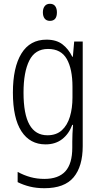

<svg xmlns="http://www.w3.org/2000/svg" viewBox="-20 -751 529 1012"><path d="M225 -542Q277 -542 309 -517.5Q341 -493 361 -452H364L371 -532H416V19Q416 126 368 183.5Q320 241 214 241Q172 241 137.5 232.5Q103 224 73 209V155Q106 173 140.5 182.5Q175 192 214 192Q288 192 324.5 152Q361 112 361 27V-4Q361 -24 362 -46Q363 -68 365 -93H361Q343 -45 307.5 -17.5Q272 10 220 10Q138 10 93 -59Q48 -128 48 -263Q48 -396 93 -469Q138 -542 225 -542ZM233 -493Q165 -493 134.5 -432Q104 -371 104 -263Q104 -149 135.5 -93.5Q167 -38 230 -38Q277 -38 306 -64.5Q335 -91 348.5 -136Q362 -181 362 -237V-294Q362 -387 332 -440Q302 -493 233 -493ZM243 -731Q262 -731 271 -718.5Q280 -706 280 -686Q280 -641 243 -641Q225 -641 215.5 -653Q206 -665 206 -686Q206 -706 215.5 -718.5Q225 -731 243 -731Z"/></svg>

Font: Noto Sans Gujarati UI Condensed Light
Style: Regular
Weight: 300
Width: 3
Designer: Jelle Bosma - Monotype Design Team, Universal Thirst
Foundry: Monotype Imaging Inc.
Version: Version 2.106; ttfautohint (v1.8.4.7-5d5b)